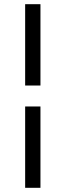

<svg xmlns="http://www.w3.org/2000/svg" viewBox="-20 -800 313 916"><path d="M100 -780H173V-392H100ZM100 -292H173V96H100Z"/></svg>

Font: Uncut Sans Variable
Style: Regular
Weight: 400
Designer: Kasper Nordkvist
Foundry: UNCUT.wtf
Version: Version 1.304;Glyphs 3.2 (3246)